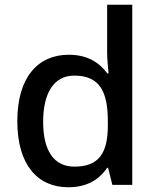

<svg xmlns="http://www.w3.org/2000/svg" viewBox="-20 -780 660 810"><path d="M268 10C351 10 401 -26 432 -72H436L454 0H538V-760H432V-558C432 -533 436 -489 438 -470H433C400 -514 352 -549 270 -549C140 -549 53 -454 53 -269C53 -84 139 10 268 10ZM294 -77C207 -77 162 -145 162 -266C162 -387 207 -461 293 -461C402 -461 435 -392 435 -267V-252C435 -135 398 -77 294 -77Z"/></svg>

Font: Noto Sans Canadian Aboriginal Medium
Style: Regular
Weight: 500
Designer: Monotype Design Team, Typotheque's Kevin King
Foundry: Monotype Imaging Inc.
Version: Version 2.004